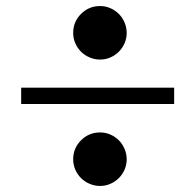

<svg xmlns="http://www.w3.org/2000/svg" viewBox="-20 -658 627 635"><path d="M222 -549Q222 -586 248 -612Q274 -638 311 -638Q329 -638 345 -631Q361 -624 373 -612Q385 -600 392 -583.5Q399 -567 399 -549Q399 -531 392 -515Q385 -499 373 -487Q361 -475 345 -468Q329 -461 311 -461Q293 -461 276.5 -468Q260 -475 248 -487Q236 -499 229 -515Q222 -531 222 -549ZM50 -314V-368H556V-314ZM222 -131Q222 -168 248 -194Q274 -220 311 -220Q329 -220 345 -213Q361 -206 373 -194Q385 -182 392 -165.5Q399 -149 399 -131Q399 -113 392 -97Q385 -81 373 -69Q361 -57 345 -50Q329 -43 311 -43Q293 -43 276.5 -50Q260 -57 248 -69Q236 -81 229 -97Q222 -113 222 -131Z"/></svg>

Font: Cafe24 ClassicType
Style: Regular
Weight: 400
Designer: Cafe24 thkim, hmlim, mnelim & 4IR
Foundry: Cafe24
Version: Version 1.000